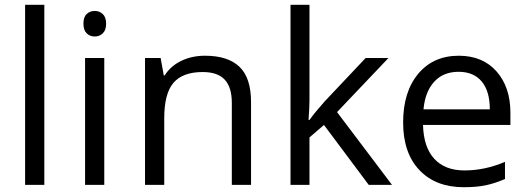

<svg xmlns="http://www.w3.org/2000/svg" viewBox="-20 -780 2226 810"><path d="M167 0H85.9V-759.8H167Z M419.9 0H338.9V-535.2H419.9ZM332 -680.2Q332 -708 345.7 -720.9Q359.4 -733.9 379.9 -733.9Q399.4 -733.9 413.6 -720.7Q427.7 -707.5 427.7 -680.2Q427.7 -652.8 413.6 -639.4Q399.4 -626 379.9 -626Q359.4 -626 345.7 -639.4Q332 -652.8 332 -680.2Z M958 0V-346.2Q958 -411.6 928.2 -443.8Q898.4 -476.1 835 -476.1Q751 -476.1 711.9 -430.7Q672.9 -385.3 672.9 -280.8V0H591.8V-535.2H657.7L670.9 -461.9H674.8Q699.7 -501.5 744.6 -523.2Q789.6 -544.9 844.7 -544.9Q941.4 -544.9 990.2 -498.3Q1039.1 -451.7 1039.1 -349.1V0Z M1285.6 -273.9Q1306.6 -303.7 1349.6 -352.1L1522.5 -535.2H1618.7L1401.9 -307.1L1633.8 0H1535.6L1346.7 -252.9L1285.6 -200.2V0H1205.6V-759.8H1285.6V-356.9Q1285.6 -330.1 1281.7 -273.9Z M1936.5 9.8Q1817.9 9.8 1749.3 -62.5Q1680.7 -134.8 1680.7 -263.2Q1680.7 -392.6 1744.4 -468.8Q1808.1 -544.9 1915.5 -544.9Q2016.1 -544.9 2074.7 -478.8Q2133.3 -412.6 2133.3 -304.2V-252.9H1764.6Q1767.1 -158.7 1812.3 -109.9Q1857.4 -61 1939.5 -61Q2025.9 -61 2110.4 -97.2V-24.9Q2067.4 -6.3 2029.1 1.7Q1990.7 9.8 1936.5 9.8ZM1914.6 -477.1Q1850.1 -477.1 1811.8 -435.1Q1773.4 -393.1 1766.6 -318.8H2046.4Q2046.4 -395.5 2012.2 -436.3Q1978 -477.1 1914.6 -477.1Z"/></svg>

Font: f02100778
Style: Regular
Weight: 400
Foundry: Ascender Corporation
Version: Version 1.10